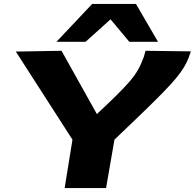

<svg xmlns="http://www.w3.org/2000/svg" viewBox="-20 -963 997 983"><path d="M311 0 351 -248 61 -699 295 -703 476 -379Q537 -436 577.5 -476Q618 -516 644.5 -547Q671 -578 687 -606.5Q703 -635 716 -671Q718 -679 720.5 -686.5Q723 -694 725 -703L957 -700Q954 -692 951.5 -684Q949 -676 946 -668Q937 -644 922 -619Q907 -594 881.5 -563Q856 -532 814.5 -489.5Q773 -447 712 -388Q651 -329 566 -248L523 0ZM269 -749 452 -943H676L789 -749H642L546 -864L418 -749Z"/></svg>

Font: Georama ExtraExtended
Style: Bold Italic
Weight: 700
Width: 8
Italic angle: -9°
Designer: Jean-Baptiste Levee
Foundry: Production Type
Version: Version 1.000